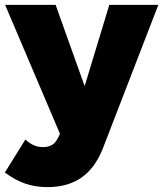

<svg xmlns="http://www.w3.org/2000/svg" viewBox="-36 -564 669 787"><path d="M159 203Q109 203 67 188.5Q25 174 -16 143L68 8Q87 25 104 32Q121 39 141 39Q183 39 200 4L210 -15L-15 -544H192L311 -211L412 -544H613L385 46Q353 126 297 164.5Q241 203 159 203Z"/></svg>

Font: Gontserrat ExtraBold
Style: Regular
Weight: 800
Designer: Julieta Ulanovsky
Foundry: Julieta Ulanovsky
Version: Version 6.001